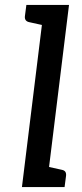

<svg xmlns="http://www.w3.org/2000/svg" viewBox="-20 -759 332 779"><path d="M69 0 160 -739H260L169 0ZM141 0 163 -85 231 -70Q241 -68 245 -62Q249 -56 248 -46L242 0ZM188 -739 167 -654 99 -669Q89 -671 84.5 -677Q80 -683 81 -693L87 -739Z"/></svg>

Font: Aleo Medium
Style: Italic
Weight: 500
Italic angle: -7°
Designer: Alessio Laiso
Foundry: Alessio Laiso
Version: Version 2.001;gftools[0.9.29]